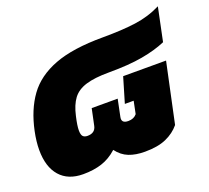

<svg xmlns="http://www.w3.org/2000/svg" viewBox="-98 -647 848 778"><g transform="rotate(-20 326.5 -258.0)"><path d="M137 10Q72 10 37 -30Q2 -70 2 -143Q2 -179 11 -222Q29 -308 71 -366Q113 -424 192 -454Q271 -484 400 -484Q483 -484 542 -492Q601 -500 653 -526L623 -382Q579 -363 520 -352.5Q461 -342 375 -342Q313 -342 275.5 -330.5Q238 -319 218.5 -293Q199 -267 189 -222Q180 -183 180 -163Q180 -144 186.5 -137Q193 -130 206 -130Q239 -130 245 -159L260 -230H372L357 -157Q351 -130 382 -130Q406 -130 419 -146L430 -200H392L424 -308H609L554 -50Q531 -22 495 -6Q459 10 403 10Q363 10 334 -1.5Q305 -13 284 -41Q253 -13 217.5 -1.5Q182 10 137 10Z"/></g></svg>

Font: Kanit ExtraBold
Style: Italic
Weight: 800
Italic angle: -12°
Designer: Katatrad Team
Foundry: CadsonDemak
Version: Version 2.000; ttfautohint (v1.8.3)